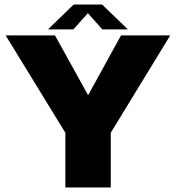

<svg xmlns="http://www.w3.org/2000/svg" viewBox="-20 -832 781 852"><path d="M274.5 -235.5H467L735.5 -675H517L363 -395H379L224 -675H5ZM270 0H471.5V-349.5H270ZM193 -701.5H305.5L370 -773.5L434 -701.5H547.5L433 -812H307Z"/></svg>

Font: Anybody UltraCondensed Thin ExtraBold
Style: Regular
Weight: 800
Version: Version 1.111